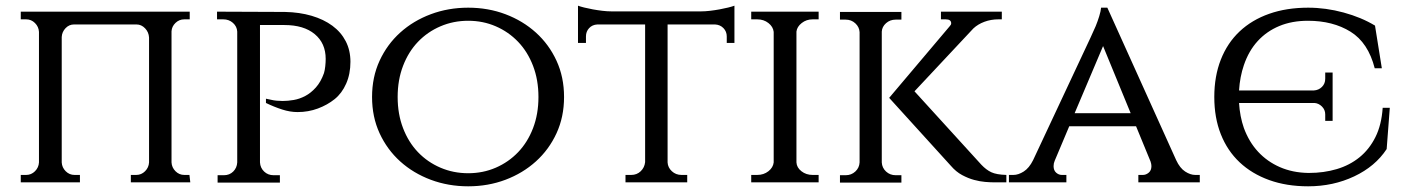

<svg xmlns="http://www.w3.org/2000/svg" viewBox="-20 -641 4945 675"><path d="M649 0H440V-26H459Q477 -26 490 -39Q503 -52 504 -70V-509Q503 -528 490 -541.5Q477 -555 460 -555H240Q223 -555 210.5 -542Q198 -529 197 -511V-70Q198 -52 211 -39Q224 -26 242 -26H261V0H53V-26H72Q90 -26 103 -39Q116 -52 117 -70V-529Q116 -547 103 -560Q90 -573 72 -573H53V-600H647V-573H628Q610 -573 597 -560.5Q584 -548 583 -531V-70Q584 -52 597 -39Q610 -26 628 -26H646Z M982 -599Q1033 -598 1075.5 -585.5Q1118 -573 1148.5 -550.5Q1179 -528 1195.5 -496Q1212 -464 1212 -424Q1212 -381 1197 -347Q1182 -313 1156.5 -292.5Q1131 -272 1097.5 -259.5Q1064 -247 1026 -247Q1000 -247 972 -256Q944 -265 915 -279V-294Q924 -292 934 -290Q942 -288 952.5 -287Q963 -286 974 -286Q992 -286 1012.5 -289.5Q1033 -293 1053 -303.5Q1073 -314 1090.5 -333.5Q1108 -353 1119 -384Q1122 -394 1123.5 -408Q1125 -422 1125 -434Q1125 -489 1086.5 -521Q1048 -553 980 -553H894V-70Q895 -51 908.5 -38Q922 -25 942 -25H964V1H745V-25H767Q787 -25 800 -38Q813 -51 814 -70V-530Q813 -548 799 -560.5Q785 -573 765 -573H743V-600Z M1626 -614Q1696 -614 1757 -591Q1818 -568 1864 -526.5Q1910 -485 1936.5 -427.5Q1963 -370 1963 -300Q1963 -230 1936.5 -172.5Q1910 -115 1864 -73.5Q1818 -32 1757 -9Q1696 14 1626 14Q1556 14 1494.5 -9Q1433 -32 1387 -73.5Q1341 -115 1314.5 -172.5Q1288 -230 1288 -300Q1288 -370 1314.5 -427.5Q1341 -485 1387 -526.5Q1433 -568 1494.5 -591Q1556 -614 1626 -614ZM1626 -32Q1678 -32 1723 -51.5Q1768 -71 1801.5 -106Q1835 -141 1854 -190.5Q1873 -240 1873 -300Q1873 -360 1854 -409.5Q1835 -459 1801.5 -494Q1768 -529 1723 -548.5Q1678 -568 1626 -568Q1574 -568 1528.5 -548.5Q1483 -529 1449.5 -494Q1416 -459 1397 -409.5Q1378 -360 1378 -300Q1378 -240 1397 -190.5Q1416 -141 1449.5 -106Q1483 -71 1528.5 -51.5Q1574 -32 1626 -32Z M2445 -601Q2459 -601 2476 -603Q2493 -605 2509.5 -608Q2526 -611 2540 -614.5Q2554 -618 2562 -621V-490H2535V-513Q2535 -530 2523.5 -542Q2512 -554 2494 -555H2327V-70Q2328 -52 2342 -39Q2356 -26 2376 -26H2396V0H2179V-26H2199Q2219 -26 2232.5 -39Q2246 -52 2248 -71V-555H2080Q2062 -554 2051 -542Q2040 -530 2040 -513V-490H2012V-621Q2020 -618 2034 -614.5Q2048 -611 2064.5 -608Q2081 -605 2098 -603Q2115 -601 2129 -601Z M2621 0V-26H2642Q2665 -26 2681.5 -39Q2698 -52 2700 -70V-529Q2698 -547 2681.5 -560Q2665 -573 2642 -573H2621V-600H2858V-573H2837Q2815 -573 2798.5 -560Q2782 -547 2780 -530V-70Q2781 -52 2797.5 -39Q2814 -26 2837 -26H2858V0Z M3430 -62Q3447 -44 3465 -35.5Q3483 -27 3518 -26V0H3472Q3461 0 3443 -1.5Q3425 -3 3404.5 -8.5Q3384 -14 3362.5 -25.5Q3341 -37 3323 -58L3106 -297L3319 -549Q3324 -554 3324 -559Q3324 -573 3305 -573H3288V-600H3502V-573H3490Q3464 -573 3441 -564.5Q3418 -556 3402 -541L3195 -320ZM3080 -70Q3081 -51 3095 -38Q3109 -25 3129 -25H3149V1H2933V-25H2953Q2973 -25 2987 -38Q3001 -51 3002 -70V-528Q3001 -546 2987 -559Q2973 -572 2953 -572H2933V-599H3149V-572H3129Q3109 -572 3095 -559.5Q3081 -547 3080 -530Z M4115 -78Q4128 -50 4146.5 -38Q4165 -26 4182 -26H4198V0H3982V-26H3998Q4009 -26 4018.5 -34Q4028 -42 4028 -57Q4028 -64 4025 -73L3974 -197H3739L3688 -76Q3684 -67 3684 -57Q3684 -42 3693 -34Q3702 -26 3713 -26H3729V0H3527V-26H3543Q3560 -26 3579 -38Q3598 -50 3612 -78L3814 -509Q3824 -530 3832 -549Q3839 -566 3844.5 -584Q3850 -602 3851 -614H3873ZM3955 -243 3858 -479 3758 -243Z M4866 -262 4855 -117Q4815 -56 4741 -21Q4667 14 4579 14Q4503 14 4442 -8Q4381 -30 4338 -70.5Q4295 -111 4272 -169Q4249 -227 4249 -300Q4249 -373 4272 -431.5Q4295 -490 4338 -530.5Q4381 -571 4442 -592.5Q4503 -614 4579 -614Q4641 -614 4703.5 -597Q4766 -580 4814 -551L4838 -401H4813Q4790 -491 4728 -529.5Q4666 -568 4578 -568Q4522 -568 4477.5 -549.5Q4433 -531 4401.5 -496.5Q4370 -462 4353 -412Q4339 -371 4336 -323H4599Q4616 -324 4627.5 -335.5Q4639 -347 4639 -364V-386H4665V-216H4639V-239Q4639 -255 4627.5 -266.5Q4616 -278 4601 -279H4336Q4339 -231 4353 -191Q4371 -142 4403 -107.5Q4435 -73 4479.5 -53.5Q4524 -34 4579 -33H4582Q4634 -33 4679.5 -46.5Q4725 -60 4759.5 -88Q4794 -116 4815.5 -159Q4837 -202 4841 -262Z"/></svg>

Font: Constantine
Style: Regular
Weight: 400
Designer: Dukom Design
Version: Version 1.001;PS 001.001;hotconv 1.0.56;makeotf.lib2.0.21325